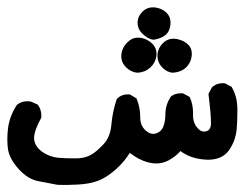

<svg xmlns="http://www.w3.org/2000/svg" viewBox="-28 -258 674 529"><path d="M503.9 52.7V60.5Q503.9 82.5 518.6 97.2Q525.9 104.5 534.2 104.5Q539.6 104.5 544.4 102.1Q552.2 97.7 553.2 85Q553.2 81.5 553.2 77.6Q553.2 55.2 546.4 0.5L556.2 -17.6Q568.4 -28.8 585 -28.8Q587.4 -28.8 592.3 -28.3L610.4 -18.6L611.3 -16.6Q625 7.8 626 38.1Q626 45.4 626 53.2Q626 75.7 624 99.1Q620.6 131.8 601.6 157.7Q583 182.1 544.9 182.1Q540.5 182.1 535.6 181.6Q496.6 178.7 469.2 158.2Q456.1 173.3 436 184.1Q419.9 192.4 402.3 192.4Q379.9 192.4 354 179.2Q341.3 172.4 329.6 163.1Q314.9 187 292.5 207.5Q265.6 231.4 241.9 240.2Q218.3 249 186 250.5Q167 251.5 158 251.5Q148.9 251.5 146 251.5Q131.3 251.5 129.4 251Q105 246.1 78.1 241.2Q48.8 235.8 23.7 208Q-1.5 180.2 -5.9 153.8Q-7.8 140.6 -7.8 126Q-7.8 111.3 -5.9 95.2Q-1.5 61.5 18.6 30.8L19.5 30.3Q30.8 21 46.4 21Q54.7 21 57.6 22L75.2 29.8L76.7 31.2Q85.9 43.9 85.9 60.5Q85.9 62 85.9 65.9Q65.9 102.5 65.9 122.1Q65.9 131.8 70.8 141.1Q76.7 152.3 89.4 161.1Q109.9 174.8 133.8 176.8Q154.3 178.2 166.7 178.2Q179.2 178.2 185.5 178.2Q191.9 178.2 198.7 176.8Q211.9 174.8 223.6 168Q238.3 159.7 257.3 139.2Q275.9 119.6 278.8 85.9Q282.2 48.3 293.9 14.2L295.4 13.2Q306.6 2 324.2 2Q325.7 2 329.6 2L348.1 13.2L349.1 15.6Q358.4 38.6 358.4 65.9Q358.4 88.4 373.5 101.6Q383.8 110.8 394 110.8Q397.9 110.8 401.4 109.9Q409.7 106.9 414.3 102.3Q418.9 97.7 421.4 92.3Q427.7 77.6 427.7 56.6Q427.7 32.2 441.4 9.8L441.9 8.8Q453.1 -1 470.2 -1Q472.2 -1 475.6 -1L494.1 8.8L495.6 11.2Q503.9 30.8 503.9 52.7ZM306.2 -103Q306.2 -124.5 323.2 -141.6Q335.9 -154.3 352.1 -154.3Q364.3 -154.3 376.5 -148.4Q385.3 -144 392.1 -137.2Q403.3 -125.5 403.3 -109.9Q403.3 -106.4 402.8 -103Q399.9 -84 385.5 -71.3Q371.1 -58.6 350.6 -57.6Q333 -59.1 319.6 -72.3Q306.2 -85.4 306.2 -103ZM405.8 -103.5Q405.8 -125 422.4 -140.6Q434.1 -151.4 449.7 -151.4Q454.6 -151.4 460 -150.4Q480.5 -146 491.7 -133.8Q500.5 -124 500.5 -110.4Q500.5 -100.1 496.6 -89.8Q491.7 -77.6 481.4 -69.3Q467.8 -58.6 446.8 -57.6Q431.6 -59.6 419.9 -71.3L417 -74.2Q405.8 -87.4 405.8 -103.5ZM365.7 -227.1Q377.4 -237.8 393.1 -237.8Q397 -237.8 400.9 -237.3Q419.9 -233.9 430.9 -222.9Q441.9 -211.9 441.9 -195.3Q441.9 -192.4 441.4 -189Q439 -168.5 424.8 -159.2Q412.1 -150.9 394.5 -148.4Q385.7 -149.9 378.9 -153.8Q371.6 -158.2 364.3 -165Q351.1 -178.2 351.1 -195.6Q351.1 -212.9 365.7 -227.1Z"/></svg>

Font: Bakudai
Style: Bold
Weight: 700
Version: Version 1.48